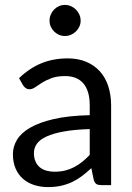

<svg xmlns="http://www.w3.org/2000/svg" viewBox="-20 -753 537 781"><path d="M345 -228Q283.5 -226 240.2 -218.2Q197 -210.5 169.8 -198Q142.5 -185.5 130.2 -168.5Q118 -151.5 118 -130.5Q118 -110.5 124.5 -96Q131 -81.5 142.2 -72.2Q153.5 -63 168.8 -58.8Q184 -54.5 201.5 -54.5Q225 -54.5 244.5 -59.2Q264 -64 281.2 -73Q298.5 -82 314.2 -94.5Q330 -107 345 -123ZM57.5 -435Q99.5 -475.5 148 -495.5Q196.5 -515.5 255.5 -515.5Q298 -515.5 331 -501.5Q364 -487.5 386.5 -462.5Q409 -437.5 420.5 -402Q432 -366.5 432 -324V0H392.5Q379.5 0 372.5 -4.2Q365.5 -8.5 361.5 -21L351.5 -69Q331.5 -50.5 312.5 -36.2Q293.5 -22 272.5 -12.2Q251.5 -2.5 227.8 2.8Q204 8 175 8Q145.5 8 119.5 -0.2Q93.5 -8.5 74.2 -25Q55 -41.5 43.8 -66.8Q32.5 -92 32.5 -126.5Q32.5 -156.5 49 -184.2Q65.5 -212 102.5 -233.5Q139.5 -255 199 -268.8Q258.5 -282.5 345 -284.5V-324Q345 -383 319.5 -413.2Q294 -443.5 245 -443.5Q212 -443.5 189.8 -435.2Q167.5 -427 151.2 -416.8Q135 -406.5 123.2 -398.2Q111.5 -390 100 -390Q91 -390 84.5 -394.8Q78 -399.5 73.5 -406.5ZM308 -669Q308 -656 302.8 -644.8Q297.5 -633.5 288.8 -625Q280 -616.5 268.5 -611.5Q257 -606.5 244 -606.5Q231 -606.5 219.8 -611.5Q208.5 -616.5 200 -625Q191.5 -633.5 186.5 -644.8Q181.5 -656 181.5 -669Q181.5 -682 186.5 -693.8Q191.5 -705.5 200 -714.2Q208.5 -723 219.8 -728Q231 -733 244 -733Q257 -733 268.5 -728Q280 -723 288.8 -714.2Q297.5 -705.5 302.8 -693.8Q308 -682 308 -669Z"/></svg>

Font: Lato 2
Style: Regular
Weight: 400
Designer: Lukasz Dziedzic with Adam Twardoch and Botio Nikoltchev
Foundry: tyPoland Lukasz Dziedzic
Version: Version 2.015; 2015-08-06; http://www.latofonts.com/